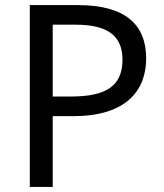

<svg xmlns="http://www.w3.org/2000/svg" viewBox="-20 -734 645 754"><path d="M286 -714H97V0H187V-278H269C483 -278 554 -386 554 -504C554 -637 473 -714 286 -714ZM278 -637C404 -637 461 -592 461 -500C461 -395 395 -355 259 -355H187V-637Z"/></svg>

Font: Noto Sans Brahmi
Style: Regular
Weight: 400
Designer: Monotype Design Team
Foundry: Monotype Imaging Inc.
Version: Version 2.004